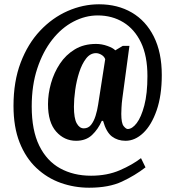

<svg xmlns="http://www.w3.org/2000/svg" viewBox="-20 -734 807 896"><path d="M396 142Q327 142 263.5 119.5Q200 97 150 50Q100 3 71.5 -69Q43 -141 43 -240Q43 -354 76.5 -442Q110 -530 167 -590.5Q224 -651 295.5 -682.5Q367 -714 442 -714Q529 -714 595 -675.5Q661 -637 698 -563Q735 -489 735 -384Q735 -288 711 -219Q687 -150 648.5 -113.5Q610 -77 566 -77Q529 -77 502.5 -97Q476 -117 461 -170H455Q438 -131 409.5 -104Q381 -77 335 -77Q280 -77 242 -120Q204 -163 204 -248Q204 -296 218 -345.5Q232 -395 259.5 -436.5Q287 -478 329 -503.5Q371 -529 428 -529Q455 -529 481.5 -519.5Q508 -510 518 -499L553 -520H584L551 -275Q548 -253 547 -232Q546 -211 546 -203Q546 -159 557 -145.5Q568 -132 576 -132Q597 -132 618 -159.5Q639 -187 653.5 -242Q668 -297 668 -379Q668 -473 638 -535.5Q608 -598 555.5 -630Q503 -662 436 -662Q378 -662 322.5 -633Q267 -604 223.5 -548.5Q180 -493 154 -414.5Q128 -336 128 -237Q128 -126 163 -54.5Q198 17 260.5 51.5Q323 86 405 86Q480 86 539 60.5Q598 35 638 4L659 47Q610 85 549 113.5Q488 142 396 142ZM371 -135Q392 -135 405 -151.5Q418 -168 426 -193.5Q434 -219 438 -246L471 -458Q466 -471 453 -478.5Q440 -486 428 -486Q401 -486 381.5 -460.5Q362 -435 349.5 -396Q337 -357 331 -314Q325 -271 325 -236Q325 -182 338 -158.5Q351 -135 371 -135Z"/></svg>

Font: Noto Serif Armenian ExtraCondensed Black
Style: Regular
Weight: 900
Width: 2
Designer: Monotype Design Team
Foundry: Monotype Imaging Inc.
Version: Version 2.008; ttfautohint (v1.8.4.7-5d5b)